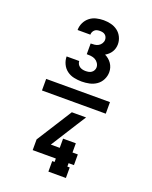

<svg xmlns="http://www.w3.org/2000/svg" viewBox="-182 -950 964 1216"><g transform="rotate(20 300.0 -342.5)"><path d="M515 -301H85V-379H515ZM301 -440Q275 -440 249 -445.5Q223 -451 202 -466.5Q181 -482 169.5 -506.5Q158 -531 158 -557H243Q243 -547 248 -537.5Q253 -528 261.5 -522Q270 -516 280.5 -513.5Q291 -511 301 -511Q312 -511 322.5 -513Q333 -515 341.5 -521Q350 -527 355 -536.5Q360 -546 360 -556Q360 -571 351.5 -584Q343 -597 330 -604Q317 -611 302 -612.5Q287 -614 273 -614V-686Q286 -686 299.5 -687.5Q313 -689 324.5 -695.5Q336 -702 343.5 -714Q351 -726 351 -739Q351 -749 347 -757.5Q343 -766 336 -771.5Q329 -777 320 -779Q311 -781 301 -781Q292 -781 283 -779Q274 -777 267 -771Q260 -765 256 -756.5Q252 -748 252 -738H166V-739Q166 -764 177 -787Q188 -810 207.5 -825.5Q227 -841 251.5 -847Q276 -853 301 -853Q326 -853 350.5 -847Q375 -841 395 -826Q415 -811 426 -788Q437 -765 437 -740Q437 -727 433.5 -713.5Q430 -700 422.5 -688Q415 -676 405 -667Q395 -658 383 -651Q396 -645 408 -635Q420 -625 428.5 -612.5Q437 -600 441.5 -585.5Q446 -571 446 -555Q446 -529 434 -505Q422 -481 400.5 -466Q379 -451 353 -445.5Q327 -440 301 -440ZM299 168V97H315V74H159V2L310 -236H406L365 -172L255 2H315V-60H401V2H437V74H401V97H417V168Z"/></g></svg>

Font: Iosevka Etoile Extrabold
Style: Regular
Weight: 800
Designer: Belleve Invis
Foundry: Belleve Invis
Version: Version 22.1.2; ttfautohint (v1.8.4)